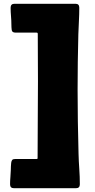

<svg xmlns="http://www.w3.org/2000/svg" viewBox="-20 -823 498 1005"><path d="M397.9 141.6Q397.9 162.1 377.9 162.1H52.7Q32.7 162.1 32.7 141.6Q32.7 123 34.4 104.2Q36.1 85.4 36.6 66.9Q37.1 57.1 37.1 47.6Q37.1 38.1 38.6 28.8Q40 18.6 44.2 13.9Q48.3 9.3 59.1 9.3H168.9Q171.4 9.3 173.8 9Q176.3 8.8 176.8 5.4V1.5Q176.8 -98.6 177.7 -198.2Q178.7 -297.9 178.7 -397.9Q178.7 -460 178.2 -522Q177.7 -584 177.7 -646Q177.7 -652.3 171.4 -652.3H61Q43 -652.3 41.3 -666.3Q39.6 -680.2 39.6 -693.8Q39.6 -716.3 37.6 -738.3Q35.6 -760.3 35.6 -782.7Q35.6 -803.2 55.7 -803.2H375.5Q395 -803.2 395 -782.7Q395 -748.5 393.1 -713.6Q391.1 -678.7 390.1 -644Q388.2 -571.8 387.2 -499.3Q386.2 -426.8 386.2 -354Q386.2 -270 387.5 -186.5Q388.7 -103 391.1 -19Q392.1 21 395 61.3Q397.9 101.6 397.9 141.6Z"/></svg>

Font: Belanosima
Style: Bold
Weight: 700
Designer: The DocRepair Project, Santiago Orozco
Foundry: Google
Version: Version 2.000